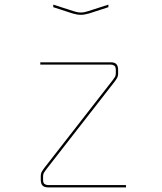

<svg xmlns="http://www.w3.org/2000/svg" viewBox="-20 -899 700 829"><path d="M473 -544 180 -168Q173 -159 169.5 -153Q166 -147 166 -137V-123Q166 -109 172.5 -104.5Q179 -100 187 -100H524V-90H187Q171 -90 163.5 -98Q156 -106 156 -123V-139Q156 -150 161 -158.5Q166 -167 173 -176L466 -552Q473 -561 476.5 -567Q480 -573 480 -583V-597Q480 -611 473.5 -615.5Q467 -620 459 -620H154V-630H459Q475 -630 482.5 -622Q490 -614 490 -597V-581Q490 -570 485 -561.5Q480 -553 473 -544ZM210 -879 297 -851Q304 -849 311.5 -847Q319 -845 329 -845Q339 -845 346.5 -847Q354 -849 361 -851L448 -879V-868L365 -841Q356 -839 348 -837Q340 -835 329 -835Q318 -835 310 -837Q302 -839 293 -841L210 -868Z"/></svg>

Font: Bungee Hairline
Style: Regular
Weight: 400
Designer: David Jonathan Ross
Foundry: David Jonathan Ross
Version: Version 1.000;PS 1.0;hotconv 1.0.72;makeotf.lib2.5.5900